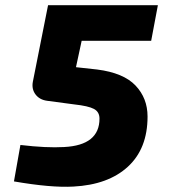

<svg xmlns="http://www.w3.org/2000/svg" viewBox="-20 -710 660 743"><path d="M591 -690 565 -552H296L274 -450L356 -441Q458 -428 504.5 -379Q551 -330 551 -259Q551 -135 475 -65Q399 5 264 12Q178 17 34 -8L59 -149Q160 -137 228 -141Q365 -148 365 -251Q365 -277 343.5 -288.5Q322 -300 267 -306L162 -320Q133 -324 117.5 -344.5Q102 -365 107 -393L166 -690Z"/></svg>

Font: Ezarion Extra Bold
Style: Italic
Weight: 800
Italic angle: -8°
Designer: Natanael Gama
Version: Version 1.001;PS 001.001;hotconv 1.0.70;makeotf.lib2.5.58329